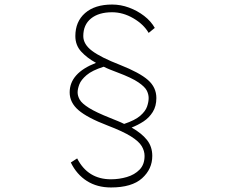

<svg xmlns="http://www.w3.org/2000/svg" viewBox="-20 -779 998 846"><path d="M469 47Q408 47 363 18.5Q318 -10 292 -63L320 -81Q367 11 469 11Q505 11 539 1Q573 -9 595 -31.5Q617 -54 617 -92Q617 -114 604.5 -135Q592 -156 557 -178Q522 -200 454 -226Q365 -260 326 -293.5Q287 -327 287 -372Q287 -457 403 -502Q363 -524 337.5 -552Q312 -580 312 -620Q312 -684 355 -721.5Q398 -759 474 -759Q512 -759 548.5 -745.5Q585 -732 615 -709Q645 -686 662 -656L635 -634Q613 -672 567.5 -698.5Q522 -725 474 -725Q415 -725 381 -697.5Q347 -670 347 -620Q347 -584 385.5 -555Q424 -526 509 -493Q595 -459 632 -426.5Q669 -394 669 -347Q669 -311 653 -285.5Q637 -260 612.5 -244Q588 -228 560 -217Q604 -192 627.5 -162.5Q651 -133 651 -92Q651 -34 606 6.5Q561 47 469 47ZM527 -233Q575 -249 598 -269Q621 -289 628 -309.5Q635 -330 635 -347Q635 -363 627 -379.5Q619 -396 590 -416Q561 -436 497 -460Q481 -466 466 -472Q451 -478 437 -485Q386 -469 361.5 -448Q337 -427 329.5 -407Q322 -387 322 -372Q322 -356 331.5 -339.5Q341 -323 372 -303.5Q403 -284 466 -259Q483 -252 498 -246Q513 -240 527 -233Z"/></svg>

Font: Zen Kaku Gothic Antique Light
Style: Regular
Weight: 300
Designer: Yoshimichi Ohira
Foundry: Positype
Version: Version 1.001